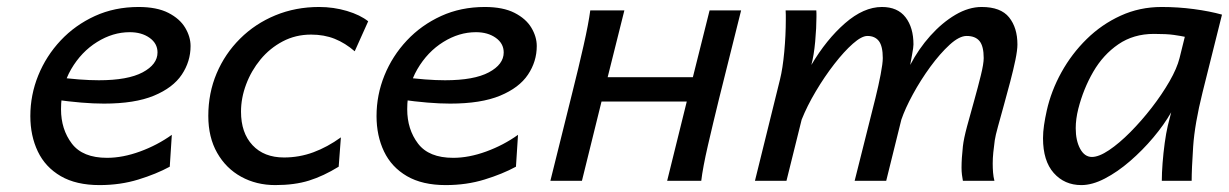

<svg xmlns="http://www.w3.org/2000/svg" viewBox="-20 -518 3520 550"><path d="M472.2 -131.8 466.3 -40.5Q427.7 -19.5 376.2 -3.7Q324.7 12.2 265.1 12.2Q198.2 12.2 154.1 -13.4Q109.9 -39.1 88.4 -84Q66.9 -128.9 66.9 -185.5Q66.9 -246.1 89.6 -302Q112.3 -357.9 153.8 -402.1Q195.3 -446.3 252 -472.2Q308.6 -498 377 -498Q429.2 -498 462.2 -481.2Q495.1 -464.4 510.5 -438.5Q525.9 -412.6 525.9 -386.2Q525.9 -341.8 500.7 -304.2Q475.6 -266.6 420.9 -243.9Q366.2 -221.2 277.8 -221.2Q218.3 -221.2 136.2 -232.9V-297.9Q173.8 -293 205.6 -290.5Q237.3 -288.1 263.2 -288.1Q346.2 -288.1 388.7 -310.8Q431.2 -333.5 431.2 -367.7Q431.2 -393.6 408.4 -409.7Q385.7 -425.8 351.6 -425.8Q303.2 -425.8 258.1 -397.7Q212.9 -369.6 183.8 -319.8Q154.8 -270 154.8 -205.1Q154.8 -147.5 185.8 -106.7Q216.8 -65.9 286.6 -65.9Q331.5 -65.9 381.1 -84Q430.7 -102.1 472.2 -131.8Z M956.5 -124.5 950.2 -40.5Q906.7 -13.7 865.2 -0.7Q823.7 12.2 768.6 12.2Q714.4 12.2 670.9 -11.7Q627.4 -35.6 602.1 -80.1Q576.7 -124.5 576.7 -186Q576.7 -251.5 600.6 -307.9Q624.5 -364.3 667.7 -407.2Q710.9 -450.2 768.8 -474.1Q826.7 -498 894 -498Q935.5 -498 973.9 -486.6Q1012.2 -475.1 1034.7 -457L996.1 -371.1Q969.2 -394.5 939 -406.7Q908.7 -418.9 871.1 -418.9Q826.7 -418.9 789.8 -399.4Q752.9 -379.9 726.3 -347.7Q699.7 -315.4 685.1 -276.4Q670.4 -237.3 670.4 -198.2Q670.4 -137.2 703.4 -102.1Q736.3 -66.9 793.5 -66.9Q837.4 -66.9 877.7 -81.8Q918 -96.7 956.5 -124.5Z M1463.9 -131.8 1458 -40.5Q1419.4 -19.5 1367.9 -3.7Q1316.4 12.2 1256.8 12.2Q1189.9 12.2 1145.8 -13.4Q1101.6 -39.1 1080.1 -84Q1058.6 -128.9 1058.6 -185.5Q1058.6 -246.1 1081.3 -302Q1104 -357.9 1145.5 -402.1Q1187 -446.3 1243.7 -472.2Q1300.3 -498 1368.7 -498Q1420.9 -498 1453.9 -481.2Q1486.8 -464.4 1502.2 -438.5Q1517.6 -412.6 1517.6 -386.2Q1517.6 -341.8 1492.4 -304.2Q1467.3 -266.6 1412.6 -243.9Q1357.9 -221.2 1269.5 -221.2Q1210 -221.2 1127.9 -232.9V-297.9Q1165.5 -293 1197.3 -290.5Q1229 -288.1 1254.9 -288.1Q1337.9 -288.1 1380.4 -310.8Q1422.9 -333.5 1422.9 -367.7Q1422.9 -393.6 1400.1 -409.7Q1377.4 -425.8 1343.3 -425.8Q1294.9 -425.8 1249.8 -397.7Q1204.6 -369.6 1175.5 -319.8Q1146.5 -270 1146.5 -205.1Q1146.5 -147.5 1177.5 -106.7Q1208.5 -65.9 1278.3 -65.9Q1323.2 -65.9 1372.8 -84Q1422.4 -102.1 1463.9 -131.8Z M1556.6 0 1619.6 -253.4Q1637.2 -323.2 1651.6 -387Q1666 -450.7 1670.9 -488.3H1768.6L1720.7 -296.9H1964.8L2012.7 -488.3H2103L2039.6 -234.4Q2022.5 -164.6 2007.8 -101.1Q1993.2 -37.6 1988.8 0H1891.1L1947.3 -227.1H1703.1L1647 0Z M2828.6 0H2738.3Q2736.8 -7.8 2735.6 -17.3Q2734.4 -26.9 2734.4 -37.6Q2734.4 -64 2738.3 -99.1Q2740.7 -120.6 2750.2 -156Q2759.8 -191.4 2770.8 -230.5Q2781.7 -269.5 2789.8 -302.5Q2797.9 -335.4 2797.9 -351.6Q2797.9 -385.7 2785.9 -400.4Q2773.9 -415 2749 -415Q2728 -415 2700.4 -389.9Q2672.9 -364.7 2645 -326.7Q2617.2 -288.6 2595 -247.8Q2572.8 -207 2562 -175.3L2518.6 0H2428.2L2487.8 -237.3Q2496.6 -272.9 2502.7 -304.7Q2508.8 -336.4 2508.8 -351.6Q2508.8 -385.7 2497.6 -400.4Q2486.3 -415 2464.8 -415Q2448.2 -415 2423.1 -392.8Q2397.9 -370.6 2369.9 -334.5Q2341.8 -298.3 2316.9 -256.3Q2292 -214.4 2276.4 -175.3L2232.9 0H2142.6L2214.4 -290.5Q2222.2 -321.8 2226.6 -369.6Q2231 -417.5 2231 -461.4Q2231 -468.3 2231 -475.1Q2231 -481.9 2230.5 -488.3H2318.4Q2318.8 -484.4 2318.8 -479.5Q2318.8 -474.6 2318.8 -469.2Q2318.8 -439.5 2315.2 -399.2Q2311.5 -358.9 2304.2 -332Q2347.2 -404.8 2400.6 -451.4Q2454.1 -498 2506.3 -498Q2551.3 -498 2574 -468.5Q2596.7 -439 2596.7 -390.6Q2596.7 -382.8 2592.8 -361.8Q2588.9 -340.8 2587.4 -332Q2611.3 -377.9 2645 -415.5Q2678.7 -453.1 2716.8 -475.6Q2754.9 -498 2792 -498Q2846.7 -498 2870.6 -468.3Q2894.5 -438.5 2894.5 -390.6Q2894.5 -374.5 2888.7 -346.2Q2882.8 -317.9 2873.8 -283.7Q2864.7 -249.5 2855.5 -216.1Q2846.2 -182.6 2838.9 -156Q2831.5 -129.4 2829.6 -116.2Q2827.1 -98.1 2825.4 -81.5Q2823.7 -64.9 2823.7 -49.8Q2823.7 -36.1 2824.7 -23.7Q2825.7 -11.2 2828.6 0Z M3393.6 0H3308.1Q3308.1 -22 3310.3 -50.8Q3312.5 -79.6 3316.4 -108.2Q3320.3 -136.7 3325.2 -157.7L3335 -196.3Q3314.5 -160.6 3283.7 -124Q3252.9 -87.4 3217 -56.4Q3181.2 -25.4 3145 -6.6Q3108.9 12.2 3077.6 12.2Q3029.3 12.2 2998.5 -22.5Q2967.8 -57.1 2967.8 -122.1Q2967.8 -139.6 2970.7 -159.4Q2973.6 -179.2 2978.5 -201.2Q2991.2 -257.8 3020.5 -310.8Q3049.8 -363.8 3092.8 -406Q3135.7 -448.2 3190.2 -473.1Q3244.6 -498 3307.6 -498Q3355 -498 3400.4 -491.9Q3445.8 -485.8 3480.5 -476.1L3424.8 -253.4Q3402.3 -163.1 3397.9 -98.1Q3393.6 -33.2 3393.6 0ZM3358.9 -351.6 3374 -412.6Q3362.8 -415 3342.5 -418Q3322.3 -420.9 3285.6 -420.9Q3227.1 -420.9 3183.6 -391.1Q3140.1 -361.3 3111.8 -312.5Q3083.5 -263.7 3068.8 -206.1Q3061.5 -176.8 3061.5 -150.9Q3061.5 -115.2 3074.2 -91.8Q3086.9 -68.4 3107.9 -68.4Q3127.9 -68.4 3157 -87.9Q3186 -107.4 3218 -139.6Q3250 -171.9 3279.3 -209.7Q3308.6 -247.6 3330.1 -284.9Q3351.6 -322.3 3358.9 -351.6Z"/></svg>

Font: Andika
Style: Italic
Weight: 400
Italic angle: -14°
Designer: Victor Gaultney, Annie Olsen, Julie Remington, Don Collingsworth, Eric Hays, Becca Hirsbrunner
Foundry: SIL International
Version: Version 6.101